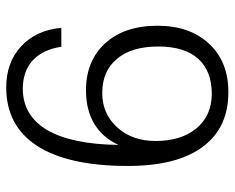

<svg xmlns="http://www.w3.org/2000/svg" viewBox="-89 -670 761 623"><g transform="rotate(-90 291.5 -358.5)"><path d="M132.8 -354.5Q134.8 -507.8 181.6 -586.9Q228.5 -665 315.4 -665Q371.1 -665 407.2 -632.8Q442.4 -599.6 451.2 -540H512.7Q504.9 -623 452.1 -670.9Q400.4 -718.8 319.3 -718.8Q195.3 -718.8 129.9 -619.1Q64.5 -517.6 64.5 -324.2Q64.5 -165 126 -82Q187.5 2 303.7 2Q403.3 2 460.9 -60.5Q519.5 -123 519.5 -227.5Q519.5 -335.9 461.9 -398.4Q405.3 -460 309.6 -460Q247.1 -460 202.1 -433.6Q156.2 -406.2 132.8 -354.5ZM145.5 -234.4Q145.5 -309.6 189.5 -358.4Q233.4 -407.2 300.8 -407.2Q372.1 -407.2 411.1 -360.4Q452.1 -313.5 452.1 -224.6Q452.1 -141.6 413.1 -96.7Q373 -51.8 298.8 -51.8Q228.5 -51.8 186.5 -101.6Q145.5 -151.4 145.5 -234.4Z"/></g></svg>

Font: Dotum
Style: Regular
Weight: 400
Version: Version 2.21